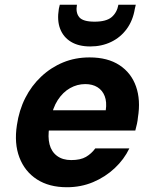

<svg xmlns="http://www.w3.org/2000/svg" viewBox="-20 -774 645 806"><path d="M261 12Q186 12 135 -21Q84 -54 61.5 -113Q39 -172 51 -249Q60 -311 86 -362.5Q112 -414 153 -452.5Q194 -491 245 -512Q296 -533 356 -533Q432 -533 481.5 -500.5Q531 -468 551 -411Q571 -354 559 -281Q558 -268 555 -254.5Q552 -241 548 -226H146L161 -311H424Q429 -346 419.5 -370.5Q410 -395 389 -408Q368 -421 338 -421Q304 -421 274 -404Q244 -387 222.5 -354Q201 -321 192 -270L187 -241Q180 -199 188 -168Q196 -137 219.5 -119.5Q243 -102 279 -102Q318 -102 341 -115.5Q364 -129 380 -151H523Q501 -105 461.5 -68Q422 -31 371 -9.5Q320 12 261 12ZM359 -579Q310 -579 278 -598.5Q246 -618 232.5 -653Q219 -688 227 -737L231 -754H303Q297 -721 312.5 -702Q328 -683 377 -683Q426 -683 448.5 -702Q471 -721 477 -754H550L546 -737Q538 -688 512 -652.5Q486 -617 446.5 -598Q407 -579 359 -579Z"/></svg>

Font: DM Sans 10pt ExtraBold
Style: Italic
Weight: 800
Italic angle: -10°
Version: Version 4.004;gftools[0.9.30]